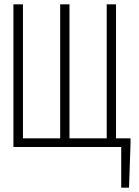

<svg xmlns="http://www.w3.org/2000/svg" viewBox="-20 -679 640 887"><path d="M42 0V-659H86V-40H258V-659H301V-40H473V-659H516V-40H583V-14L576 188H540V0Z"/></svg>

Font: Source Code Pro Light
Style: Regular
Weight: 300
Monospace: yes
Designer: Paul D. Hunt, Teo Tuominen
Foundry: Adobe Systems Incorporated
Version: Version 2.030;PS 1.000;hotconv 16.6.51;makeotf.lib2.5.65220